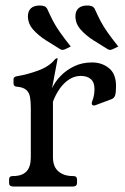

<svg xmlns="http://www.w3.org/2000/svg" viewBox="-20 -678 453 698"><path d="M27.5 0Q13 0 13 -13V-25Q13 -38 26 -38H28Q60 -38 76 -54.5Q92 -71 92 -106V-284.5Q92 -309.2 89 -325.6Q86 -342 75.1 -351.5Q64.2 -361 40 -363Q29.2 -364 29.2 -375V-390Q29.2 -399.2 42.2 -401Q79.8 -407.2 119.1 -421.6Q158.5 -436 179.5 -461.8Q183.5 -466.2 186.5 -466.2H187.5Q189.8 -466.2 189.5 -465L169.2 -357Q179.2 -379.8 199.6 -401.1Q220 -422.5 249.1 -436.8Q278.2 -451 314.5 -451Q350.2 -451 376 -430.4Q401.8 -409.8 401.8 -364.8Q401.8 -341.8 398.6 -331.6Q395.5 -321.5 385.5 -317.5L329.5 -296.5Q327.5 -295.5 325.5 -295Q323.5 -294.5 321.5 -294.5Q313.5 -294.5 313.5 -302.5Q313.5 -304.5 314 -306.5Q314.5 -308.5 315.5 -310.5Q320.5 -323.5 322 -334.5Q323.5 -345.5 323.5 -354.5Q323.5 -378.5 310.4 -390.2Q297.2 -402 273.2 -402Q251.8 -402 232.4 -389.9Q213 -377.8 197.8 -356.5Q182.5 -335.2 172.5 -308.5V-106.8Q172.5 -71.8 192.4 -54.9Q212.2 -38 244.2 -38H246.8Q260 -38 260 -25V-13Q260 0 245.2 0ZM410 -509 394.2 -501.2Q385.5 -496.8 381.5 -496.8Q379 -496 376.2 -497.2Q373.5 -498.5 371 -499.5Q346.2 -514.5 319.1 -531.9Q292 -549.2 273.1 -570.6Q254.2 -592 254.2 -619Q254.2 -637.5 265.1 -647.8Q276 -658 298 -658Q306.2 -658 313.2 -655.6Q320.2 -653.2 324.2 -646Q335.5 -621 345.2 -602.2Q355 -583.5 369.6 -562.4Q384.2 -541.2 410 -509ZM237.2 -509 221.5 -501.2Q212.8 -496.8 208.8 -496.8Q206.2 -496 203.5 -497.2Q200.8 -498.5 198.2 -499.5Q173.5 -514.5 146.4 -531.9Q119.2 -549.2 100.4 -570.6Q81.5 -592 81.5 -619Q81.5 -637.5 92.4 -647.8Q103.2 -658 125.2 -658Q133.5 -658 140.5 -655.6Q147.5 -653.2 151.5 -646Q162.8 -621 172.5 -602.2Q182.2 -583.5 196.9 -562.4Q211.5 -541.2 237.2 -509Z"/></svg>

Font: Young Serif Light
Style: Regular
Weight: 300
Designer: Bastien Sozeau
Foundry: NBR — Bastien Sozeau
Version: Version 5.001